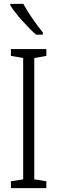

<svg xmlns="http://www.w3.org/2000/svg" viewBox="-20 -966 295 986"><path d="M100 -946H33V-938C62 -892 125 -823 165 -788H200V-799C167 -840 127 -896 100 -946ZM218 0V-35L156 -45V-668L218 -679V-714H36V-679L99 -668V-45L36 -35V0Z"/></svg>

Font: Noto Sans Bengali ExtraCondensed Light
Style: Regular
Weight: 300
Width: 2
Designer: Joana Ranito - Universal Thirst; Jelle Bosma - Monotype Design Team
Foundry: Universal Thirst ehf.
Version: Version 3.000